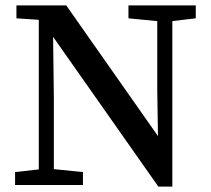

<svg xmlns="http://www.w3.org/2000/svg" viewBox="-20 -687 783 713"><path d="M36 0V-48L143 -60H169L288 -48V0ZM124 0V-643H176L180 -326V0ZM457 -619V-667H707V-619L605 -607H580ZM568 6 171 -559H162L130 -613L41 -619V-667H226L579 -164L567 -159L564 -351V-667H620V6Z"/></svg>

Font: Source Serif 4 18pt Medium
Style: Regular
Weight: 500
Designer: Frank Grießhammer
Foundry: Adobe Systems Incorporated
Version: Version 4.004;hotconv 1.0.116;makeotfexe 2.5.65601